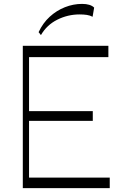

<svg xmlns="http://www.w3.org/2000/svg" viewBox="-20 -965 635 985"><path d="M123 -672V-730H536V-672ZM123 0V-54H543V0ZM97 0V-730H129V0ZM125 -345V-395H456V-345ZM190 -785 178 -800Q200 -847 235 -879Q270 -911 313 -928Q356 -945 401 -945Q444 -945 463 -926L455 -879Q442 -886 425.5 -888.5Q409 -891 388 -891Q328 -891 274 -864Q220 -837 190 -785Z"/></svg>

Font: Savate ExtraLight
Style: Regular
Weight: 200
Designer: Max Esnée
Foundry: Plomb Type
Version: Version 2.000